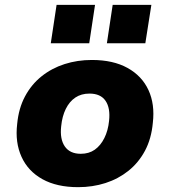

<svg xmlns="http://www.w3.org/2000/svg" viewBox="-20 -763 703 794"><path d="M303 11Q215 11 155.5 -22Q96 -55 69 -114.5Q42 -174 51 -250Q57 -315 83.5 -364.5Q110 -414 152 -447.5Q194 -481 247 -498Q300 -515 360 -515Q448 -515 507.5 -482Q567 -449 594 -390.5Q621 -332 612 -255Q606 -189 579.5 -139.5Q553 -90 511 -56.5Q469 -23 416 -6Q363 11 303 11ZM314 -127Q348 -127 372 -144Q396 -161 411.5 -192Q427 -223 431 -263Q437 -316 416.5 -346Q396 -376 350 -376Q316 -376 291.5 -359.5Q267 -343 252 -312.5Q237 -282 233 -241Q227 -188 248 -157.5Q269 -127 314 -127ZM422 -584 446 -743H606L581 -584ZM190 -584 214 -743H373L349 -584Z"/></svg>

Font: Nunito Sans 8pt Black
Style: Italic
Weight: 900
Italic angle: -9°
Version: Version 3.101;gftools[0.9.27]